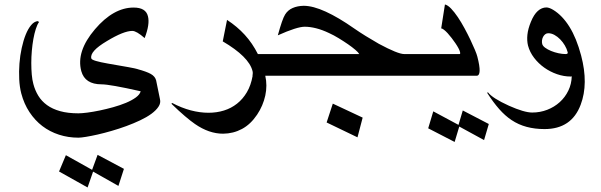

<svg xmlns="http://www.w3.org/2000/svg" viewBox="-20 -409 2664 851"><path d="M241.7 351.1 272 278.8 388.2 343.8 412.6 277.3 529.3 339.4 504.9 415 392.6 351.6 368.2 421.9ZM635.7 -336.9Q645 -302.2 621.1 -240.2Q585 -272 566.4 -272Q528.3 -272 454.1 -227.1Q376.5 -181.2 384.8 -149.9Q386.2 -144.5 405 -138.9Q423.8 -133.3 457.5 -127.4Q514.2 -117.7 547.9 -111.6Q581.5 -105.5 590.8 -102.5H589.8Q629.4 -91.8 648.2 -81.3Q667 -70.8 671.9 -53.2L689 30.3Q693.4 47.4 682.6 63.7Q671.9 80.1 650.9 95.5Q629.9 110.8 600.8 124.5Q571.8 138.2 539.8 149.9Q507.8 161.6 474.9 171.1Q441.9 180.7 412.8 187.3Q383.8 193.8 361.3 197.5Q338.9 201.2 327.6 201.2Q282.2 201.2 241.5 188Q200.7 174.8 167.7 149.7Q134.8 124.5 110.6 87.9Q86.4 51.3 74.2 4.9Q66.9 -23.4 65.2 -57.9Q63.5 -92.3 66.2 -127.4Q68.8 -162.6 76.2 -196Q83.5 -229.5 94 -255.6Q104.5 -281.7 118.4 -298.1Q132.3 -314.5 148.4 -315.4L152.8 -311Q145 -300.3 138.7 -280.5Q132.3 -260.7 127.9 -236.1Q123.5 -211.4 121.1 -184.1Q118.7 -156.7 118.7 -129.9Q118.7 -103 120.8 -78.6Q123 -54.2 127.9 -36.6Q135.3 -8.3 149.9 15.6Q164.6 39.6 188.5 56.9Q212.4 74.2 246.6 83.7Q280.8 93.3 327.6 93.3Q342.3 93.3 367.2 90.1Q392.1 86.9 421.4 80.8Q450.7 74.7 481.4 66.2Q512.2 57.6 538.1 46.9Q564 36.1 581.8 23.2Q599.6 10.3 603.5 -4.4Q534.7 -20 491.5 -27.6Q448.2 -35.2 430.2 -35.2Q356.4 -35.2 340.3 -93.8Q316.9 -180.7 400.9 -279.3Q482.9 -375.5 572.3 -375.5Q626.5 -375.5 635.7 -336.9Z M1171.9 -73.2H1155.8Q1165.5 -30.3 1155.8 14.6Q1146 59.6 1119.6 99.1Q1090.8 142.1 1052.5 162.6Q1014.2 183.1 968.8 183.6Q906.2 183.6 844.2 140.6Q825.7 127.9 799.6 105.7Q773.4 83.5 739.7 50.8L743.2 47.4Q784.7 69.3 825.4 80.1Q866.2 90.8 904.3 90.8Q940.4 90.8 972.7 80.8Q1004.9 70.8 1030.5 50.5Q1056.2 30.3 1074.2 -0.2Q1092.3 -30.8 1099.6 -72.3H1099.1Q1100.1 -78.6 1100.3 -84Q1100.6 -89.4 1099.1 -94.7Q1083 -157.7 967.3 -225.6L986.3 -320.8Q1031.2 -291.5 1064.9 -254.6Q1098.6 -217.8 1123 -169.4H1146Z M1587.4 112.3 1564.5 199.7 1427.7 133.8 1455.1 50.3ZM1821.3 -73.2H1143.1L1117.2 -169.4H1572.3Q1568.8 -176.3 1555.2 -188Q1541.5 -199.7 1522.5 -212.9Q1503.4 -226.1 1481.4 -239.5Q1459.5 -252.9 1439 -262.2Q1408.2 -276.9 1381.1 -283.7Q1354 -290.5 1330.6 -290.5Q1296.4 -290.5 1211.4 -252.4Q1221.2 -288.1 1229.2 -311.3Q1237.3 -334.5 1243.7 -344.7Q1255.9 -364.3 1277.1 -373.5Q1298.3 -382.8 1325.7 -383.3Q1367.2 -383.3 1423.8 -357.4Q1480.5 -331.5 1549.3 -283.2Q1573.2 -266.6 1600.8 -249.5Q1628.4 -232.4 1659.2 -214.8Q1743.7 -169.4 1771.5 -169.4H1795.4Z M1877.9 159.7 1900.4 84.5 2012.2 144.5 2031.2 80.6 2146.5 140.6 2125.5 211.9 2015.6 151.9 1995.1 220.2ZM2095.7 -158.2Q2117.7 -73.2 2092.3 -73.2H1792.5L1766.6 -169.4H2017.1Q2021.5 -169.4 2018.6 -179.7Q2017.1 -186 2011.7 -196Q2006.3 -206.1 1998.5 -217.5Q1990.7 -229 1981.7 -240.7Q1972.7 -252.4 1963.9 -262Q1955.1 -271.5 1947.5 -277.3Q1939.9 -283.2 1935.5 -283.2L1952.1 -389.2Q1964.8 -386.2 1979.5 -370.8Q1994.1 -355.5 2009.3 -333Q2024.4 -310.5 2038.8 -283.9Q2053.2 -257.3 2064.9 -232.7Q2076.7 -208 2085 -188Q2093.3 -168 2095.7 -158.2Z M2496.1 -177.7Q2492.2 -192.9 2483.4 -207.8Q2474.6 -222.7 2462.9 -234.6Q2451.2 -246.6 2437.5 -254.2Q2423.8 -261.7 2410.2 -261.7Q2402.3 -261.7 2396.5 -257.1Q2390.6 -252.4 2387 -245.4Q2383.3 -238.3 2382.3 -230Q2381.3 -221.7 2383.3 -213.9Q2385.7 -205.1 2396.5 -197.3Q2407.2 -189.5 2422.6 -183.1Q2438 -176.8 2455.1 -173.1Q2472.2 -169.4 2486.8 -169.4Q2498.5 -169.4 2496.1 -177.7ZM2555.7 -163.1Q2588.9 -37.6 2553.7 55.2Q2513.2 163.1 2393.6 163.1Q2350.6 163.1 2314.2 153.3Q2277.8 143.6 2247.1 123Q2219.2 104.5 2192.6 74.5Q2166 44.4 2139.2 2.4L2142.6 0Q2162.6 26.4 2235.8 59.6Q2303.7 89.8 2338.9 89.8Q2374 89.8 2405.5 77.6Q2437 65.4 2460.9 43.7Q2484.9 22 2499 -7.3Q2513.2 -36.6 2514.2 -70.8Q2512.7 -69.8 2509.3 -69.8Q2479 -69.8 2448.7 -80.3Q2418.5 -90.8 2392.6 -109.1Q2366.7 -127.4 2347.4 -152.6Q2328.1 -177.7 2320.3 -207Q2314.9 -229 2317.6 -255.1Q2320.3 -281.2 2333 -312Q2346.2 -344.7 2363.8 -360.4Q2381.3 -376 2401.9 -376Q2414.1 -376 2432.1 -365.2Q2472.7 -340.3 2503.9 -290.3Q2535.2 -240.2 2555.7 -163.1Z"/></svg>

Font: XB Khoramshahr
Style: Oblique
Weight: 400
Italic angle: 12°
Designer: Behnam
Foundry: Irmug
Version: Version 8.005 2009